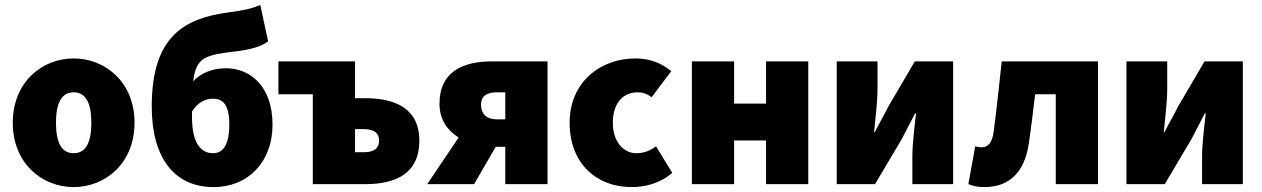

<svg xmlns="http://www.w3.org/2000/svg" viewBox="-20 -750 5140 782"><path d="M280 12C408 12 528 -84 528 -250C528 -416 408 -512 280 -512C152 -512 32 -416 32 -250C32 -84 152 12 280 12ZM280 -126C228 -126 208 -174 208 -250C208 -326 228 -374 280 -374C332 -374 352 -326 352 -250C352 -174 332 -126 280 -126Z M762 -274C762 -282 762 -289 762 -296C786 -334 818 -348 846 -348C887 -348 914 -326 914 -242C914 -170 894 -126 848 -126C796 -126 762 -170 762 -274ZM850 12C990 12 1090 -90 1090 -242C1090 -398 1000 -472 900 -472C848 -472 799 -454 767 -419C779 -521 819 -526 950 -542C996 -548 1046 -560 1072 -582L1040 -730C1008 -716 976 -708 914 -700C730 -676 598 -602 598 -316C598 -110 688 12 850 12Z M1254 0H1468C1590 0 1688 -42 1688 -177C1688 -308 1590 -350 1468 -350H1426V-500H1114V-366H1254ZM1426 -130V-224H1462C1504 -224 1524 -208 1524 -178C1524 -146 1504 -130 1462 -130Z M2038 0H2210V-500H1983C1866 -500 1770 -458 1770 -328C1770 -262 1803 -218 1848 -190L1720 0H1911L1999 -152H2038ZM2003 -264C1959 -264 1939 -289 1939 -323C1939 -356 1959 -374 2003 -374H2038V-264Z M2552 12C2604 12 2668 -2 2718 -46L2652 -154C2628 -136 2602 -126 2572 -126C2518 -126 2476 -174 2476 -250C2476 -326 2514 -374 2578 -374C2596 -374 2612 -370 2634 -354L2714 -460C2676 -492 2628 -512 2568 -512C2426 -512 2300 -416 2300 -250C2300 -84 2410 12 2552 12Z M2798 0H2970V-178H3100V0H3272V-500H3100V-328H2970V-500H2798Z M3388 0H3544L3653 -184C3667 -212 3692 -258 3707 -288H3711C3704 -227 3696 -162 3696 -113V0H3862V-500H3706L3598 -316C3584 -287 3558 -242 3543 -212H3540C3546 -272 3554 -338 3554 -387V-500H3388Z M3989 12C4094 12 4153 -52 4170 -164C4180 -230 4188 -300 4196 -366H4280V0H4452V-500H4060C4049 -404 4040 -308 4027 -213C4021 -166 4002 -150 3978 -150C3968 -150 3960 -152 3952 -154L3924 0C3944 8 3964 12 3989 12Z M4568 0H4724L4833 -184C4847 -212 4872 -258 4887 -288H4891C4884 -227 4876 -162 4876 -113V0H5042V-500H4886L4778 -316C4764 -287 4738 -242 4723 -212H4720C4726 -272 4734 -338 4734 -387V-500H4568Z"/></svg>

Font: Source Sans Pro Black
Style: Regular
Weight: 900
Designer: Paul D. Hunt
Foundry: Adobe Systems Incorporated
Version: Version 3.006;hotconv 1.0.111;makeotfexe 2.5.65597